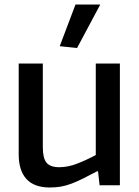

<svg xmlns="http://www.w3.org/2000/svg" viewBox="-20 -822 619 852"><path d="M245 -617 315 -802H425L322 -609ZM201 10Q132 10 97.5 -27.5Q63 -65 63 -137V-540H170V-169Q170 -120 186.5 -100Q203 -80 243 -80Q281 -80 321.5 -95.5Q362 -111 405 -134V-540H512V0H422L415 -62H411Q375 -43 348 -29.5Q321 -16 297 -7Q273 2 250.5 6Q228 10 201 10Z"/></svg>

Font: Encode Sans Narrow
Style: Medium
Weight: 500
Designer: Pablo Impallari, Andres Torresi
Foundry: Pablo Impallari, Andres Torresi
Version: Version 1.000; ttfautohint (v1.00) -l 8 -r 50 -G 200 -x 14 -